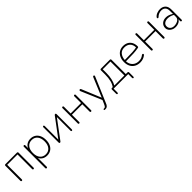

<svg xmlns="http://www.w3.org/2000/svg" viewBox="453 -2160 4015 4015"><g transform="rotate(-45 2460.0 -153.0)"><path d="M88 -16V-459Q88 -471 94.5 -477.5Q101 -484 113 -484H452Q464 -484 470.5 -477.5Q477 -471 477 -459V-16Q477 -6 471.5 0Q466 6 456 6Q446 6 440.5 0Q435 -6 435 -16V-448H130V-16Q130 -5 124.5 0.5Q119 6 109 6Q99 6 93.5 0Q88 -6 88 -16Z M643 164V-468Q643 -478 648.5 -484Q654 -490 664 -490Q674 -490 679.5 -484Q685 -478 685 -468V-358H674Q691 -420 740 -456Q789 -492 858 -492Q923 -492 971.5 -461.5Q1020 -431 1046.5 -374.5Q1073 -318 1073 -242Q1073 -166 1047 -109.5Q1021 -53 972 -22.5Q923 8 858 8Q789 8 740 -28Q691 -64 674 -126H685V164Q685 174 679.5 180Q674 186 664 186Q654 186 648.5 180Q643 174 643 164ZM1030 -242Q1030 -341 983.5 -397Q937 -453 857 -453Q777 -453 730.5 -397Q684 -341 684 -242Q684 -143 730.5 -87Q777 -31 857 -31Q937 -31 983.5 -87Q1030 -143 1030 -242Z M1219 -17V-468Q1219 -478 1224.5 -484Q1230 -490 1239 -490Q1248 -490 1253 -484Q1258 -478 1258 -468V-32H1234L1565 -476Q1570 -484 1576 -487Q1582 -490 1590 -490Q1599 -490 1604 -484.5Q1609 -479 1609 -467V-16Q1609 -6 1604 0Q1599 6 1590 6Q1580 6 1575 0.5Q1570 -5 1570 -16V-452H1594L1263 -8Q1258 0 1252 3Q1246 6 1238 6Q1229 6 1224 0.5Q1219 -5 1219 -17Z M1785 -16V-468Q1785 -478 1790.5 -484Q1796 -490 1806 -490Q1816 -490 1821.5 -484Q1827 -478 1827 -468V-269H2135V-468Q2135 -478 2140.5 -484Q2146 -490 2156 -490Q2166 -490 2171.5 -484Q2177 -478 2177 -468V-16Q2177 -6 2171.5 0Q2166 6 2156 6Q2146 6 2140.5 0Q2135 -6 2135 -16V-232H1827V-16Q1827 -5 1821.5 0.5Q1816 6 1806 6Q1796 6 1790.5 0Q1785 -6 1785 -16Z M2403 150Q2406 150 2408 150Q2421 150 2433.5 134Q2446 118 2461 84L2466 73L2501 -7V13L2301 -455Q2297 -464 2298 -472.5Q2299 -481 2304.5 -485.5Q2310 -490 2320 -490Q2328 -490 2333 -486Q2338 -482 2342 -473L2532 -14H2508L2699 -473Q2703 -482 2708 -486Q2713 -490 2722 -490Q2731 -490 2736 -485Q2741 -480 2741.5 -472.5Q2742 -465 2738 -456L2507 86L2504 93Q2487 142 2463 163Q2439 184 2408 183Q2388 183 2379 180.5Q2370 178 2371 166Q2371 159 2375.5 155.5Q2380 152 2387.5 151Q2395 150 2403 150Z M2791 114V-11Q2791 -23 2797.5 -29.5Q2804 -36 2816 -36H2857L2831 -27Q2874 -82 2893.5 -157.5Q2913 -233 2913 -336V-459Q2913 -471 2919.5 -477.5Q2926 -484 2938 -484H3200Q3212 -484 3218.5 -477.5Q3225 -471 3225 -459V-17L3206 -36H3274Q3286 -36 3292.5 -29.5Q3299 -23 3299 -11V114Q3299 124 3294 130Q3289 136 3280 136Q3271 136 3266 130Q3261 124 3261 114V0H2829V114Q2829 124 2824 130Q2819 136 2810 136Q2801 136 2796 130Q2791 124 2791 114ZM3183 -36V-448H2954V-336Q2954 -249 2936.5 -170Q2919 -91 2886 -36Z M3375 -240Q3375 -315 3402.5 -372Q3430 -429 3480.5 -460.5Q3531 -492 3597 -492Q3660 -492 3708.5 -466.5Q3757 -441 3784 -391Q3811 -341 3811 -270Q3811 -262 3809 -257Q3807 -252 3803 -249.5Q3799 -247 3793 -245L3789 -244Q3721 -231 3647.5 -227Q3574 -223 3470 -223Q3436 -223 3401 -222L3402 -259H3463Q3571 -259 3643 -263Q3715 -267 3788 -282L3771 -270Q3771 -359 3724 -405.5Q3677 -452 3596 -452Q3513 -452 3468.5 -398.5Q3424 -345 3418 -261L3417 -246Q3413 -184 3437 -135.5Q3461 -87 3507 -60Q3553 -33 3612 -33Q3653 -33 3683.5 -43.5Q3714 -54 3747 -80Q3759 -89 3770.5 -85Q3782 -81 3784 -69.5Q3786 -58 3774 -48Q3742 -21 3701 -6.5Q3660 8 3614 8Q3542 8 3488 -22Q3434 -52 3404.5 -108Q3375 -164 3375 -240Z M3950 -16V-468Q3950 -478 3955.5 -484Q3961 -490 3971 -490Q3981 -490 3986.5 -484Q3992 -478 3992 -468V-269H4300V-468Q4300 -478 4305.5 -484Q4311 -490 4321 -490Q4331 -490 4336.5 -484Q4342 -478 4342 -468V-16Q4342 -6 4336.5 0Q4331 6 4321 6Q4311 6 4305.5 0Q4300 -6 4300 -16V-232H3992V-16Q3992 -5 3986.5 0.5Q3981 6 3971 6Q3961 6 3955.5 0Q3950 -6 3950 -16Z M4487 -135Q4489 -203 4537 -243.5Q4585 -284 4660 -282Q4735 -280 4812 -228L4824 -220L4816 -197L4801 -205Q4738 -238 4675.5 -240.5Q4613 -243 4573 -215.5Q4533 -188 4533 -138Q4533 -90 4566.5 -60Q4600 -30 4657 -30Q4685 -30 4720.5 -39.5Q4756 -49 4784 -74Q4812 -99 4812 -144V-315Q4812 -384 4780.5 -417.5Q4749 -451 4694 -453Q4658 -454 4621 -440.5Q4584 -427 4552 -395Q4540 -383 4529.5 -385.5Q4519 -388 4516.5 -399.5Q4514 -411 4523 -422Q4553 -459 4601.5 -476Q4650 -493 4692 -492Q4766 -490 4810 -446Q4854 -402 4854 -315V-16Q4854 -5 4849 0.5Q4844 6 4834 6Q4824 6 4818.5 0Q4813 -6 4813 -16V-97H4824Q4809 -41 4761.5 -16Q4714 9 4654 8Q4606 8 4567.5 -12.5Q4529 -33 4507.5 -65.5Q4486 -98 4487 -135Z"/></g></svg>

Font: SN Pro Thin
Style: Regular
Weight: 200
Designer: Tobias Whetton
Foundry: Supernotes
Version: Version 1.003;Glyphs 3.3 (3324)